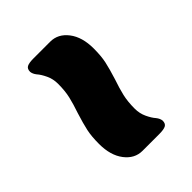

<svg xmlns="http://www.w3.org/2000/svg" viewBox="-16 -597 593 593"><g transform="rotate(45 281.0 -300.5)"><path d="M460 -383Q470 -391 480 -392Q493 -392 497.5 -383.5Q502 -375 502 -355V-282Q502 -248 472 -225Q442 -202 392 -202Q359 -202 336 -207Q313 -212 278 -223Q249 -233 225.5 -238.5Q202 -244 171 -244Q150 -244 132 -235.5Q114 -227 104 -218Q94 -210 84 -209Q71 -209 66.5 -217.5Q62 -226 62 -246V-319Q62 -353 92 -376Q122 -399 172 -399Q205 -399 228 -394Q251 -389 286 -378Q315 -368 338.5 -362.5Q362 -357 393 -357Q414 -357 432 -365.5Q450 -374 460 -383Z"/></g></svg>

Font: Hezaedrus
Style: Bold
Weight: 700
Designer: Hubert & Fischer
Foundry: Hubert & Fischer
Version: Version 1.10;September 3, 2019;FontCreator 11.5.0.2425 64-bi